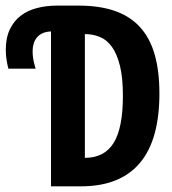

<svg xmlns="http://www.w3.org/2000/svg" viewBox="-39 -658 608 678"><path d="M523.9 -327.1Q523.9 -248 507.3 -187Q490.7 -126 456.5 -84.5Q422.4 -43 370.1 -21.5Q317.9 0 246.1 0H141.1V-546.9Q124 -546.4 111.6 -540.8Q99.1 -535.2 91.3 -525.6Q83.5 -516.1 79.8 -503.7Q76.2 -491.2 76.2 -477.5Q76.2 -466.8 77.4 -456.8Q78.6 -446.8 80.6 -438.5Q82.5 -430.2 84.2 -424.3Q85.9 -418.5 86.9 -415.5H-9.3Q-12.2 -425.3 -15.4 -444.1Q-18.6 -462.9 -18.6 -481.4Q-18.6 -523.9 -4.4 -554Q9.8 -584 34.2 -602.5Q58.6 -621.1 91.6 -629.6Q124.5 -638.2 162.6 -638.2H238.3Q311.5 -638.2 365.2 -619.9Q418.9 -601.6 454.3 -563.5Q489.7 -525.4 506.8 -466.8Q523.9 -408.2 523.9 -327.1ZM395 -319.3Q395 -383.8 384.5 -426Q374 -468.3 355.7 -493.2Q337.4 -518.1 313 -527.8Q288.6 -537.6 260.7 -537.6V-100.6Q329.6 -100.6 362.3 -153.3Q395 -206.1 395 -319.3Z"/></svg>

Font: Code New Roman
Style: Bold
Weight: 700
Monospace: yes
Designer: Sam Radian
Foundry: Code New Roman
Version: Version 1.508 October 19, 2014